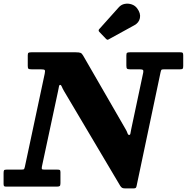

<svg xmlns="http://www.w3.org/2000/svg" viewBox="-65 -1042 1043 1072"><path d="M701 -995Q689.5 -1011 670.2 -1017.5Q651 -1024 631.2 -1020.2Q611.5 -1016.5 597.5 -1000.5L490 -880.5Q481.5 -872.5 490 -863.5L526.5 -825.5Q531.5 -820.5 534.8 -820Q538 -819.5 544 -823.5L685 -901Q711 -915 716.2 -941.2Q721.5 -967.5 701 -995ZM161.5 -655Q181.5 -655 184.8 -650.8Q188 -646.5 184.5 -630L74 -111.5Q71.5 -100.5 69 -97.8Q66.5 -95 52.5 -95H-28Q-40 -95 -42.5 -91Q-45 -87 -45 -75V-15Q-45 -5.5 -42 -2.8Q-39 0 -30 0H252Q264 0 268.2 -3.2Q272.5 -6.5 272.5 -19V-81.5Q272.5 -91.5 268 -93.2Q263.5 -95 254.5 -95H185.5Q171.5 -95 169.2 -97.8Q167 -100.5 169 -112L259 -532.5Q263 -549.5 264.2 -558.8Q265.5 -568 271 -568Q276.5 -568 280.2 -558Q284 -548 292.5 -533.5L606.5 -4Q611.5 3.5 617 6.8Q622.5 10 635 10H680Q690.5 10 693.5 6.5Q696.5 3 698 -5.5L831.5 -638.5Q834 -650.5 837 -652.8Q840 -655 854 -655H940Q952 -655 955 -658.5Q958 -662 958 -673.5V-732.5Q958 -743.5 955.2 -746.8Q952.5 -750 941.5 -750H660Q648 -750 644.2 -747Q640.5 -744 640.5 -732V-676.5Q640.5 -663 644 -659Q647.5 -655 661 -655H714Q728.5 -655 732.8 -651.5Q737 -648 734.5 -636L668 -322.5Q664.5 -305.5 663.2 -297Q662 -288.5 656 -288.5Q650 -288.5 646.5 -299.2Q643 -310 635 -323L399 -732Q392.5 -743.5 384.8 -746.8Q377 -750 358 -750H109.5Q98 -750 94 -747.2Q90 -744.5 90 -733V-674Q90 -661 94 -658Q98 -655 111.5 -655Z"/></svg>

Font: Besley
Style: Bold Italic
Weight: 700
Italic angle: -13°
Designer: Owen Earl
Foundry: indestructible type*
Version: Version 2.001